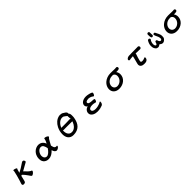

<svg xmlns="http://www.w3.org/2000/svg" viewBox="806 -3246 5887 5887"><g transform="rotate(-45 3750.0 -302.0)"><path d="M341.3 -472.7Q341.3 -478.5 345.2 -482.4Q350.6 -487.8 363.8 -487.8Q382.8 -487.8 405.3 -481.2Q427.7 -474.6 446.8 -464.8Q458 -459 463.1 -453.9Q468.3 -448.7 468.3 -443.4Q468.3 -427.7 460 -418.5Q454.1 -411.6 452.6 -404.8Q435.1 -342.8 423.8 -297.9Q487.3 -328.6 553.7 -369.1Q614.3 -406.2 698.7 -464.4Q720.2 -482.9 749 -482.9Q761.2 -482.9 770 -478.5Q778.8 -474.1 784.7 -468.3Q790.5 -462.4 793 -458Q796.9 -450.2 797.4 -446.8Q805.7 -429.2 805.7 -417.5Q805.7 -405.8 795.9 -396Q791.5 -391.6 784.7 -387.7L779.3 -397H778.8V-389.2L784.7 -388.2Q779.3 -385.7 751.7 -370.6Q724.1 -355.5 697.3 -340.3Q670.4 -325.2 641.6 -308.6Q613.8 -292.5 537.1 -250Q551.3 -236.3 570.8 -215.3Q608.4 -175.3 625.7 -158.2Q643.1 -141.1 664.3 -122.6Q685.5 -104 705.6 -93.8Q711.9 -90.3 714.4 -89.1Q716.8 -87.9 726.1 -84.7Q735.4 -81.5 737.3 -80.6Q742.2 -78.6 745.1 -75.7Q749.5 -71.3 749.5 -62.5Q749.5 -44.4 735.8 -24.9Q722.7 -5.9 705.1 8.1Q687.5 22 669.4 31.2Q650.9 40.5 640.6 40.5Q625 40.5 604 12.2Q584.5 -14.6 561 -49.8Q500 -136.7 457.5 -178.7Q443.4 -193.4 430.2 -203.6Q424.8 -200.2 418.9 -197.8Q413.1 -195.3 410.2 -194.3Q403.8 -191.4 398.4 -188.5Q393.1 -164.6 380.9 -113.3Q363.8 -43.5 353 -1.5Q347.7 16.1 336.4 27.3Q330.6 33.2 323.2 37.1Q303.2 47.4 275.1 47.4Q247.1 47.4 233.9 34.2Q222.2 22.5 222.2 1Q222.2 -17.6 232.4 -40.5Q237.3 -50.8 245.6 -76.7L264.2 -137.7Q286.6 -210.4 309.1 -294.9Q333.5 -386.7 342.3 -437.5Q343.8 -445.3 343.8 -448.7Q343.8 -452.1 343.8 -455.1Q343.3 -461.4 341.3 -470.7Q341.3 -471.7 341.3 -472.7Z M1444.3 -496.6Q1471.7 -496.6 1502.9 -487.3Q1569.8 -466.8 1614.7 -404.3Q1634.3 -377.4 1645 -340.8Q1652.3 -353.5 1661.6 -370.4Q1670.9 -387.2 1678.2 -403.3Q1696.8 -443.4 1701.2 -472.7Q1703.1 -483.4 1703.6 -494.6Q1706.5 -507.8 1723.1 -509.8Q1726.6 -510.3 1731 -510.3Q1741.7 -510.3 1757.3 -506.8Q1772.9 -503.4 1792 -495.4Q1811 -487.3 1825.2 -477.1Q1840.3 -466.3 1845.7 -454.6Q1847.7 -450.2 1847.7 -446.8Q1847.7 -437.5 1840.8 -430.7L1838.4 -428.2Q1828.1 -420.4 1815.4 -405.8Q1809.6 -398.9 1805.7 -394.5Q1799.3 -387.7 1797.9 -383.8Q1769.5 -342.3 1747.6 -295.9Q1726.1 -250.5 1698.2 -204.1Q1713.4 -118.7 1741.7 -90.8Q1762.7 -69.8 1796.9 -69.8Q1804.2 -69.8 1810.1 -71.3Q1815.9 -72.8 1818.4 -72.8Q1824.7 -72.8 1828.6 -68.8Q1832.5 -64.9 1832.5 -56.6Q1832.5 -35.6 1809.6 -13.2Q1802.2 -5.4 1792.5 1.5Q1775.9 13.7 1757.1 21.7Q1738.3 29.8 1722.7 29.8Q1698.7 29.8 1680.2 17.6Q1654.3 1 1635.7 -32.7Q1622.6 -56.6 1612.8 -90.8Q1556.6 -29.8 1495.6 4.9Q1431.2 41.5 1362.3 41.5Q1305.7 41.5 1263.2 22.5Q1220.2 3.4 1193.1 -30.3Q1166 -64 1154.8 -110.4Q1147.9 -140.6 1147.9 -173.8Q1147.9 -253.9 1180.7 -323.2Q1205.6 -375 1244.9 -413.8Q1284.2 -452.6 1335.4 -474.6Q1386.7 -496.6 1444.3 -496.6ZM1442.4 -395Q1403.8 -395 1372.6 -375Q1340.8 -354.5 1317.4 -323.5Q1293.9 -292.5 1281 -255.1Q1268.1 -217.8 1268.1 -184.6Q1268.1 -157.2 1275.4 -133.8Q1285.6 -104 1305.7 -83.5Q1333 -56.2 1372.1 -56.2Q1397.5 -56.2 1423.3 -68.4Q1475.6 -93.3 1526.4 -154.3Q1550.8 -184.1 1573.2 -217.8Q1564.9 -254.4 1554.9 -286.6Q1544.9 -318.8 1530.3 -343.3Q1515.6 -367.2 1494.9 -381.1Q1474.1 -395 1442.4 -395Z M2772.9 -534.2Q2772.9 -525.9 2771 -517.1Q2779.8 -510.3 2793 -487.8Q2808.1 -461.4 2808.1 -409.2Q2808.1 -364.3 2807.4 -351.8Q2806.6 -339.4 2805.7 -331.5Q2804.2 -315.4 2801.3 -297.9Q2787.6 -216.3 2758.8 -150.1Q2730 -84 2683.8 -37.8Q2637.7 8.3 2571.8 33.2Q2505.9 58.1 2418 58.1Q2354 58.1 2310.5 35.2Q2267.1 12.2 2240.5 -24.4Q2213.9 -61 2202.1 -106.4Q2190.9 -151.9 2190.9 -195.3Q2190.9 -332.5 2251.5 -452.1Q2294.4 -536.6 2359.9 -593.8Q2399.4 -628.4 2446 -649.4Q2492.7 -670.4 2546.4 -675.3H2546.9Q2587.4 -675.3 2613.3 -669.4Q2638.7 -663.1 2655.8 -653.6Q2672.9 -644 2686.5 -633.3Q2700.2 -622.6 2717.3 -614.3H2717.8Q2749 -595.7 2763.7 -569.3Q2772.9 -552.2 2772.9 -534.2ZM2591.3 -269 2476.6 -270H2406.7Q2367.2 -270 2326.7 -268.1H2326.2H2323.2Q2299.3 -268.1 2287.6 -273.9Q2285.6 -258.3 2285.6 -241.5Q2285.6 -224.6 2287.6 -205.6Q2291.5 -163.6 2308.6 -127Q2325.7 -90.3 2359.1 -65.9Q2392.6 -41.5 2446.3 -41.5Q2493.7 -41.5 2533.7 -62Q2573.7 -82.5 2604.5 -116.2Q2648.4 -164.1 2675.3 -229.5Q2683.1 -248.5 2688.5 -268.1Q2687.5 -268.1 2686 -268.1H2674.8Q2664.1 -268.1 2641.6 -268.6Q2619.1 -269 2591.3 -269ZM2704.6 -354.5Q2705.1 -361.3 2705.1 -367.7Q2705.1 -374 2704.6 -379.9Q2704.1 -392.1 2702.6 -405.8Q2697.3 -446.3 2697.3 -466.8Q2697.3 -479.5 2698.7 -488.3Q2682.1 -497.6 2664.6 -513.7Q2653.8 -522.5 2645 -529.8Q2622.1 -550.3 2603 -559.1Q2595.2 -562.5 2586.9 -565.4Q2569.3 -570.8 2546.9 -570.8Q2509.8 -570.8 2474.1 -555.7Q2401.4 -524.4 2347.7 -443.8Q2323.7 -407.7 2308.1 -362.8Q2318.8 -364.7 2335.2 -364.7Q2351.6 -364.7 2374.5 -364.3Q2428.7 -363.3 2501 -364.7Q2595.2 -367.2 2611.8 -367.7Q2628.4 -368.2 2641.6 -369.1Q2666 -370.6 2668 -370.6H2670.4L2671.4 -369.6Q2675.3 -367.7 2685.3 -364.7Q2695.3 -361.8 2704.6 -354.5Z M3749 -449.2Q3751.5 -441.4 3751.5 -433.1Q3751.5 -424.8 3749.5 -416Q3745.1 -398.4 3737.1 -383.1Q3729 -367.7 3718.8 -357.4Q3707.5 -346.2 3696.3 -346.2Q3689.5 -346.2 3681.6 -352.1Q3674.3 -356.9 3664.3 -365.2Q3654.3 -373.5 3643.1 -379.4Q3610.8 -397.5 3568.4 -406.2Q3548.3 -410.6 3529.3 -411.6Q3496.1 -411.6 3466.3 -403.3Q3435.1 -394 3418.9 -377.9Q3409.7 -368.7 3408.7 -357.4Q3408.7 -343.8 3413.1 -331.5Q3417.5 -319.8 3429.2 -310.8Q3440.9 -301.8 3463.1 -295.2Q3485.4 -288.6 3520 -285.6Q3534.7 -283.7 3549.8 -283.7Q3596.7 -283.7 3619.6 -279.8Q3629.9 -277.8 3638.7 -274.9Q3655.8 -269.5 3658.2 -256.8Q3658.7 -254.9 3658.7 -252.9Q3658.7 -242.7 3649.9 -219.7Q3644 -204.1 3639.2 -195.3Q3631.8 -182.6 3626 -176.8Q3618.7 -169.4 3610.4 -169.4Q3605 -169.4 3597.4 -171.1Q3589.8 -172.9 3587.9 -173.8Q3562 -183.1 3531.7 -187Q3501.5 -190.9 3472.2 -190.9Q3409.7 -190.9 3370.6 -171.4Q3351.1 -161.6 3339.8 -146Q3328.6 -130.9 3328.6 -110.4Q3328.6 -69.3 3364.3 -49.8Q3401.9 -28.8 3459 -28.8Q3514.2 -28.8 3562 -39.6Q3609.9 -50.3 3645.5 -65.4Q3659.2 -71.8 3674.6 -80.8Q3689.9 -89.8 3695.6 -92.5Q3701.2 -95.2 3703.9 -96.2Q3706.5 -97.2 3709 -97.2Q3715.8 -97.2 3720 -91.6Q3724.1 -85.9 3724.1 -80.1Q3724.1 -47.9 3710 -16.6Q3695.3 14.6 3665.5 29.3H3665Q3630.4 43.9 3573.7 57.4Q3517.1 70.8 3441.4 70.8Q3408.7 70.8 3367.9 62.3Q3327.1 53.7 3292 34.7Q3255.9 14.6 3231.4 -17.1Q3206.5 -49.8 3206.5 -97.7Q3206.5 -130.9 3219.7 -159.7Q3232.9 -187.5 3254.6 -209.2Q3276.4 -231 3304.2 -244.6Q3324.7 -254.4 3346.7 -258.8Q3315.9 -277.3 3303.2 -300.8Q3288.6 -328.6 3288.6 -356.4Q3288.6 -384.3 3303.2 -412.6Q3317.9 -440.9 3347.7 -463.6Q3377.4 -486.3 3420.2 -499.8Q3462.9 -513.2 3519.5 -513.2Q3563.5 -513.2 3626 -499.5Q3682.1 -487.8 3717.8 -471.7Q3743.2 -460.4 3749 -449.7Z M4850.1 -438.5Q4850.1 -412.6 4833.5 -400.4Q4815.4 -387.2 4772.9 -383.8Q4755.9 -382.3 4738 -382.3Q4720.2 -382.3 4706.1 -382.8Q4726.1 -359.4 4737.8 -327.6Q4752.4 -289.1 4752.4 -247.1Q4752.4 -182.1 4726.1 -127.9Q4699.7 -73.7 4654.1 -34.9Q4608.4 3.9 4547.9 25.6Q4487.3 47.4 4418 47.4Q4355.5 47.4 4310.1 29.3Q4264.6 11.2 4235.1 -18.3Q4205.6 -47.9 4191.4 -85.4Q4177.2 -123 4177.2 -162.1Q4177.2 -249.5 4227.1 -324.2Q4251.5 -360.4 4286.1 -390.1Q4336.9 -434.6 4406.7 -460.2Q4476.6 -485.8 4557.6 -485.8Q4608.9 -485.8 4647.7 -484.4Q4686.5 -482.9 4704.6 -482.4Q4734.4 -481.9 4747.6 -481.9Q4769 -481.9 4778.3 -483.4Q4793.5 -485.8 4811.5 -485.8Q4814.5 -485.8 4820.8 -483.4Q4835.9 -478 4844.7 -463.4Q4850.1 -454.6 4850.1 -443.4Q4850.1 -440.9 4850.1 -438.5ZM4318.8 -107.4Q4326.2 -96.2 4335.9 -86.9Q4355 -69.8 4379.4 -60.5Q4404.3 -51.3 4432.6 -51.3Q4487.8 -51.3 4538.6 -81.1Q4563.5 -96.2 4584.5 -116.7Q4614.3 -146.5 4632.6 -186.5Q4650.9 -226.6 4650.9 -274.4Q4650.9 -310.1 4634.3 -342.3Q4618.2 -373.5 4575.2 -392.1Q4538.1 -392.1 4509.3 -389.2Q4470.2 -387.2 4432.1 -371.1Q4390.1 -353 4357.9 -320.8Q4332.5 -295.4 4315.9 -262.2Q4297.4 -225.1 4297.4 -182.4Q4297.4 -139.6 4318.8 -107.4Z M5263.2 -350.1Q5252.9 -350.1 5246.6 -354Q5239.3 -358.4 5234.9 -365.2Q5230.5 -372.1 5229.2 -379.2Q5228 -386.2 5228 -389.6V-390.1Q5229.5 -405.8 5246.1 -422.4Q5265.6 -441.4 5295.9 -453.1Q5314.5 -460.4 5335.9 -460.4Q5403.3 -463.4 5471.2 -463.9Q5539.1 -464.4 5589.4 -464.4Q5639.6 -464.4 5672.9 -465.3Q5706.1 -466.3 5731.4 -466.3Q5740.2 -466.3 5752.4 -456.8Q5764.6 -447.3 5769 -429.2Q5771 -420.4 5771 -413.3Q5771 -406.2 5769.5 -399.9Q5763.2 -379.4 5747.1 -368.7Q5742.7 -366.2 5737.8 -364.3Q5726.6 -359.9 5715.8 -359.9Q5715.3 -359.9 5681.6 -361.8Q5607.4 -366.2 5523.4 -366.7Q5527.3 -363.8 5528.3 -362.3Q5532.7 -358.4 5532.7 -352.5V-351.6Q5493.7 -235.4 5491.2 -228Q5470.7 -163.1 5463.4 -123Q5459.5 -102.1 5459.5 -89.4Q5459.5 -70.8 5474.6 -63.5Q5491.7 -55.2 5514.6 -55.2Q5537.6 -55.2 5563.7 -60.8Q5589.8 -66.4 5620.6 -81.1Q5627.9 -85.4 5636.7 -86.9Q5637.7 -86.9 5639.6 -86.9Q5644.5 -86.9 5648.4 -83Q5652.3 -79.1 5654.8 -70.3V-69.3Q5654.8 -26.9 5637.7 -2.4Q5620.6 22 5595.7 33.7Q5570.8 45.4 5542.7 47.9Q5514.6 50.3 5492.2 50.3Q5460.4 50.3 5430.7 42.5Q5394 32.2 5371.1 9.3Q5355 -6.8 5346.7 -29.8Q5340.8 -44.9 5340.8 -62Q5340.8 -79.1 5345.2 -97.7Q5348.1 -111.8 5357.4 -145Q5377.4 -215.8 5398.4 -301.8Q5407.7 -338.4 5412.6 -365.2Q5397.9 -364.7 5379.9 -363.8Q5308.6 -360.4 5268.6 -350.1Q5265.6 -350.1 5263.2 -350.1Z M6154.3 -8.3Q6152.3 -8.3 6150.4 -8.3Q6103 -10.3 6072.5 -46.4Q6042 -82.5 6031.7 -122.6Q6023.4 -155.8 6023.4 -193.4Q6023.4 -247.6 6042 -298.8Q6057.6 -343.3 6084 -383.3Q6100.1 -397.9 6122.1 -397.9Q6127.4 -397.9 6134.3 -397L6155.8 -386.2L6156.2 -385.3Q6168 -372.1 6168 -352.5Q6168 -349.6 6167.5 -344.2Q6141.6 -314.5 6132.1 -290.8Q6122.6 -267.1 6115.7 -236.3Q6110.8 -214.8 6110.8 -190.9Q6110.8 -181.2 6111.8 -170.4Q6115.2 -129.9 6135.3 -109.9Q6145.5 -99.6 6156.7 -99.6Q6159.7 -99.6 6163.1 -100.6Q6181.6 -104.5 6191.4 -125Q6202.1 -147.5 6215.8 -193.4L6217.3 -194.3Q6230.5 -206.1 6250 -206.1Q6252.9 -206.1 6257.3 -205.6L6281.2 -194.3Q6293.9 -136.7 6318.8 -112.3Q6334 -97.2 6353 -97.2Q6377.9 -97.2 6391.6 -117.7Q6400.4 -130.9 6400.4 -154.3Q6400.4 -168 6397 -185.5Q6388.2 -233.4 6364.3 -277.8Q6339.8 -323.2 6325.2 -376.5L6336.4 -398.9L6337.4 -399.4Q6350.6 -411.1 6370.1 -411.1Q6373 -411.1 6377.4 -410.6L6399.4 -399.4Q6431.6 -341.3 6459 -282.7Q6486.8 -222.7 6486.8 -175Q6486.8 -127.4 6481 -102.1Q6474.6 -76.2 6436 -38.3Q6397.5 -0.5 6351.1 -0.5Q6349.1 -0.5 6346.7 -0.5Q6315.9 -0.5 6291 -17.1Q6269 -31.7 6246.6 -47.9Q6198.2 -8.3 6154.3 -8.3ZM6203.6 -510.7Q6205.6 -528.8 6216.8 -542Q6232.4 -553.7 6252.4 -553.7Q6255.9 -553.7 6260.3 -553.2L6281.7 -542.5L6282.2 -541.5Q6293.9 -528.3 6293.9 -508.8Q6293.9 -505.9 6293.5 -502.9L6297.4 -394.5L6286.6 -372.6Q6270.5 -360.8 6252 -358.9Q6233.9 -360.8 6220.2 -372.6Q6205.6 -404.3 6205.6 -439.9Q6205.6 -475.6 6203.6 -510.7Z M7350.1 -438.5Q7350.1 -412.6 7333.5 -400.4Q7315.4 -387.2 7272.9 -383.8Q7255.9 -382.3 7238 -382.3Q7220.2 -382.3 7206.1 -382.8Q7226.1 -359.4 7237.8 -327.6Q7252.4 -289.1 7252.4 -247.1Q7252.4 -182.1 7226.1 -127.9Q7199.7 -73.7 7154.1 -34.9Q7108.4 3.9 7047.9 25.6Q6987.3 47.4 6918 47.4Q6855.5 47.4 6810.1 29.3Q6764.6 11.2 6735.1 -18.3Q6705.6 -47.9 6691.4 -85.4Q6677.2 -123 6677.2 -162.1Q6677.2 -249.5 6727.1 -324.2Q6751.5 -360.4 6786.1 -390.1Q6836.9 -434.6 6906.7 -460.2Q6976.6 -485.8 7057.6 -485.8Q7108.9 -485.8 7147.7 -484.4Q7186.5 -482.9 7204.6 -482.4Q7234.4 -481.9 7247.6 -481.9Q7269 -481.9 7278.3 -483.4Q7293.5 -485.8 7311.5 -485.8Q7314.5 -485.8 7320.8 -483.4Q7335.9 -478 7344.7 -463.4Q7350.1 -454.6 7350.1 -443.4Q7350.1 -440.9 7350.1 -438.5ZM6818.8 -107.4Q6826.2 -96.2 6835.9 -86.9Q6855 -69.8 6879.4 -60.5Q6904.3 -51.3 6932.6 -51.3Q6987.8 -51.3 7038.6 -81.1Q7063.5 -96.2 7084.5 -116.7Q7114.3 -146.5 7132.6 -186.5Q7150.9 -226.6 7150.9 -274.4Q7150.9 -310.1 7134.3 -342.3Q7118.2 -373.5 7075.2 -392.1Q7038.1 -392.1 7009.3 -389.2Q6970.2 -387.2 6932.1 -371.1Q6890.1 -353 6857.9 -320.8Q6832.5 -295.4 6815.9 -262.2Q6797.4 -225.1 6797.4 -182.4Q6797.4 -139.6 6818.8 -107.4Z"/></g></svg>

Font: Bakudai
Style: Medium
Weight: 500
Version: Version 1.48